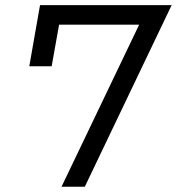

<svg xmlns="http://www.w3.org/2000/svg" viewBox="-20 -713 675 733"><path d="M214.8 0H303.7L635.3 -693.4H132.8L91.8 -460H177.2L205.6 -618.7H511.2Z"/></svg>

Font: Cascadia Code PL SemiLight
Style: Italic
Weight: 350
Italic angle: -10°
Monospace: yes
Designer: Aaron Bell
Foundry: Saja Typeworks
Version: Version 2404.023